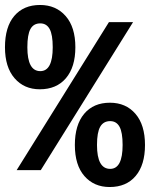

<svg xmlns="http://www.w3.org/2000/svg" viewBox="-20 -743 603 772"><path d="M140 -384Q77 -384 38.5 -428.5Q0 -473 0 -553Q0 -635 37.5 -679Q75 -723 141 -723Q205 -723 244 -678.5Q283 -634 283 -553Q283 -473 245 -428.5Q207 -384 140 -384ZM47 -59 418 -654H515L144 -59ZM142 -457Q192 -457 192 -553Q192 -604 179.5 -626.5Q167 -649 142 -649Q115 -649 102.5 -626.5Q90 -604 90 -553Q90 -457 142 -457ZM421 9Q358 9 319.5 -35Q281 -79 281 -160Q281 -241 318.5 -285.5Q356 -330 422 -330Q486 -330 524.5 -285.5Q563 -241 563 -160Q563 -80 525.5 -35.5Q488 9 421 9ZM423 -64Q473 -64 473 -160Q473 -211 460.5 -233.5Q448 -256 423 -256Q396 -256 383 -233.5Q370 -211 370 -160Q370 -64 423 -64Z"/></svg>

Font: Noto Sans Mono SemiCondensed SemiBold
Style: Regular
Weight: 600
Width: 4
Designer: Monotype Design Team
Foundry: Monotype Imaging Inc.
Version: Version 2.014; ttfautohint (v1.8.4.7-5d5b)